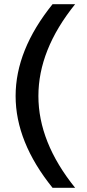

<svg xmlns="http://www.w3.org/2000/svg" viewBox="-20 -690 412 910"><path d="M229 200H336C219 55 162 -90 162 -235C162 -380 219 -525 336 -670H229C112 -525 54 -380 54 -235C54 -90 112 55 229 200Z"/></svg>

Font: LT Wave Text Medium
Style: Regular
Weight: 500
Designer: Daniel Lyons
Version: Version 2.5 (Glyphs App)